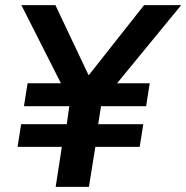

<svg xmlns="http://www.w3.org/2000/svg" viewBox="-20 -725 723 745"><path d="M196 0 220 -155H48L62 -243H239L249 -313H73L87 -402H235L227 -381L63 -705H195L330 -420H314L539 -705H683L417 -381L415 -402H561L547 -313H372L361 -243H536L522 -155H350L325 0Z"/></svg>

Font: Nunito Sans 10pt
Style: Bold Italic
Weight: 700
Italic angle: -9°
Designer: Vernon Adams
Foundry: Vernon Adams
Version: Version 3.101;gftools[0.9.27]